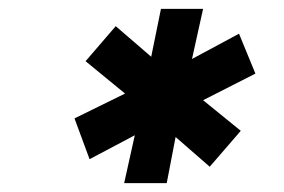

<svg xmlns="http://www.w3.org/2000/svg" viewBox="-20 -720 640 433"><path d="M260 -307 284 -415 182 -361 148 -453 262 -509 173 -582 241 -661 321 -592 343 -700H438L413 -587L519 -644L556 -554L438 -494L523 -425L453 -344L376 -411L356 -307Z"/></svg>

Font: Red Hat Mono
Style: Bold Italic
Weight: 700
Italic angle: -12°
Monospace: yes
Designer: Pentagram, MCKL
Foundry: Pentagram, MCKL
Version: Version 1.023; ttfautohint (v1.8.3)